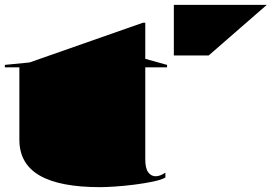

<svg xmlns="http://www.w3.org/2000/svg" viewBox="-20 -758 1132 793"><path d="M394 15Q226 15 143 -33.5Q60 -82 60 -181V-480H0V-490L102 -500L570 -664H580V-515L670 -490V-480H580V-100Q580 -63 592 -46.5Q604 -30 623 -30Q632 -30 642.5 -34Q653 -38 663 -45V-25Q649 -16 614 -8.5Q579 -1 536 4.5Q493 10 454.5 12.5Q416 15 394 15ZM698 -529V-738H1082L842 -529Z"/></svg>

Font: Kalnia Expanded
Style: Bold
Weight: 700
Width: 7
Designer: Frida Medrano
Foundry: Frida Medrano
Version: Version 1.105